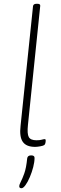

<svg xmlns="http://www.w3.org/2000/svg" viewBox="-20 -772 321 1017"><path d="M166 6Q119 6 100.5 -21Q82 -48 89 -106L155 -740Q157 -752 174 -752H178Q195 -752 193 -740L128 -110Q123 -63 132.5 -46Q142 -29 173 -29Q191 -29 201 -32Q211 -35 217 -35Q222 -35 222 -28Q222 -11 215 -4Q210 0 193.5 3Q177 6 166 6ZM94 225Q82 225 82 215Q82 206 90 191Q98 176 108.5 147Q119 118 124 67Q126 51 145 51Q163 51 163 64Q163 86 156 113Q149 140 138 166Q127 192 115 208.5Q103 225 94 225Z"/></svg>

Font: Asap Semi Condensed Semi Condensed Thin
Style: Italic
Weight: 100
Width: 4
Italic angle: -6°
Designer: Pablo Cosgaya
Foundry: Omnibus-Type
Version: Version 3.001; ttfautohint (v1.8.4.7-5d5b)